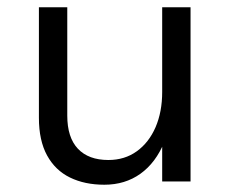

<svg xmlns="http://www.w3.org/2000/svg" viewBox="-20 -499 646 528"><path d="M426 -479H504V0H426ZM87 -479H165V-181Q165 -121 194.2 -90Q223.5 -59 278 -59Q323 -59 356.2 -83Q389.5 -107 407.8 -149.2Q426 -191.5 426 -246H455Q455 -165.5 431.8 -108.5Q408.5 -51.5 366.2 -21.2Q324 9 267 9Q213 9 172.5 -10.8Q132 -30.5 109.5 -71.5Q87 -112.5 87 -175Z"/></svg>

Font: Karla ExtraLight
Style: Regular
Weight: 400
Version: Version 2.001